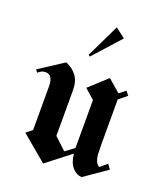

<svg xmlns="http://www.w3.org/2000/svg" viewBox="-121 -713 677 797"><g transform="rotate(20 217.0 -314.0)"><path d="M193.3 -480 186.7 -485.8 257.5 -632.5 300.8 -599.2ZM163.3 3.3 50 -91.7 76.7 -113.3V-309.2Q76.7 -328.3 69.2 -342.5Q61.7 -356.7 43.3 -356.7Q32.5 -356.7 24.6 -352.1Q16.7 -347.5 10.8 -342.5L2.5 -354.2L110 -424.2Q139.2 -412.5 157.5 -388.8Q175.8 -365 175.8 -324.2V-123.3L228.3 -74.2L267.5 -103.3V-143.3V-315L224.2 -353.3L302.5 -425L357.5 -377.5L385 -399.2L399.2 -381.7L363.3 -352.5V-154.2L364.2 -120Q364.2 -100.8 369.2 -85.8Q374.2 -70.8 386.7 -62.5L417.5 -88.3L432.5 -67.5L332.5 1.7Q310 0.8 291.7 -19.2Q273.3 -39.2 269.2 -79.2Z"/></g></svg>

Font: Manufacturing Consent
Style: Regular
Weight: 400
Version: Version 3.000; ttfautohint (v1.8.4.7-5d5b)